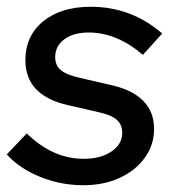

<svg xmlns="http://www.w3.org/2000/svg" viewBox="-35 -537 512 567"><path d="M211 10Q145 10 84 -14.5Q23 -39 -15 -81L44 -143Q121 -68 212 -68Q262 -68 294 -89.5Q326 -111 326 -145Q326 -169 309.5 -183.5Q293 -198 255 -206L168 -226Q40 -254 40 -359Q40 -431 92.5 -474Q145 -517 233 -517Q353 -517 444 -438L387 -375Q310 -441 227 -441Q182 -441 155 -421Q128 -401 128 -368Q128 -344 144.5 -330Q161 -316 201 -307L288 -287Q420 -259 420 -156Q420 -109 392.5 -71Q365 -33 318 -11.5Q271 10 211 10Z"/></svg>

Font: Red Hat Display Medium
Style: Italic
Weight: 500
Italic angle: -12°
Designer: Pentagram, MCKL
Foundry: Pentagram, MCKL
Version: Version 1.023; ttfautohint (v1.8.3)